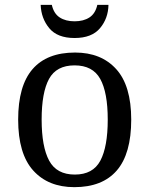

<svg xmlns="http://www.w3.org/2000/svg" viewBox="-20 -763 617 793"><path d="M287 10Q179 10 117 -59Q55 -128 55 -269Q55 -409 114.5 -477.5Q174 -546 290 -546Q398 -546 460 -477.5Q522 -409 522 -269Q522 -128 462.5 -59Q403 10 287 10ZM289 -42Q364 -42 394.5 -99.5Q425 -157 425 -269Q425 -381 394 -437Q363 -493 288 -493Q213 -493 182.5 -437Q152 -381 152 -269Q152 -157 183 -99.5Q214 -42 289 -42ZM288 -606Q217 -606 183.5 -646.5Q150 -687 148 -743H194Q202 -707 226.5 -691Q251 -675 288 -675Q325 -675 349.5 -691Q374 -707 382 -743H428Q427 -687 393 -646.5Q359 -606 288 -606Z"/></svg>

Font: NotoSerif-Regular
Style: Regular
Weight: 400
Designer: Monotype Design Team
Foundry: Monotype Imaging Inc.
Version: Version 2.007; ttfautohint (v1.8) -l 8 -r 50 -G 200 -x 14 -D